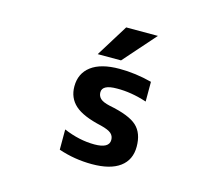

<svg xmlns="http://www.w3.org/2000/svg" viewBox="-108 -905 1216 1056"><g transform="rotate(15 500.0 -376.5)"><path d="M485.4 -763.7H666L504.9 -581.1H372.1ZM482.4 -96.7Q566.4 -96.7 566.4 -144.5Q566.4 -167 550.3 -181.2Q534.2 -195.3 491.2 -206.1Q384.8 -229.5 339.4 -270.5Q293.9 -311.5 293.9 -377Q293.9 -451.2 349.1 -492.7Q404.3 -534.2 509.8 -534.2Q600.6 -534.2 694.3 -509.8V-397.5Q605.5 -426.8 523.4 -425.8Q440.4 -425.8 440.4 -382.8Q440.4 -361.3 455.1 -347.2Q469.7 -333 508.8 -324.2Q624 -301.8 667.5 -261.7Q710.9 -221.7 710.9 -144.5Q710.9 -69.3 656.2 -28.8Q601.6 11.7 497.1 11.7Q398.4 11.7 306.6 -19.5V-134.8Q396.5 -96.7 482.4 -96.7Z"/></g></svg>

Font: GenEi Gothic M Regular
Style: Bold
Weight: 700
Designer: o_tamon (Modified); [Source Han Sans]
Ryoko NISHIZUKA  (kana & ideographs); Paul D. Hunt (Latin, Greek & Cyrillic); Wenl
Version: Version 1.1a;Original Version 1.004